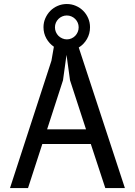

<svg xmlns="http://www.w3.org/2000/svg" viewBox="-20 -960 690 980"><path d="M321 -939.5Q345.5 -939.5 367 -930.2Q388.5 -921 404.8 -904.8Q421 -888.5 430.2 -867Q439.5 -845.5 439.5 -821Q439.5 -788 423.8 -760.8Q408 -733.5 382 -717.5L617.5 0H517.5L443.5 -225H196L123 0H31L242.5 -650L255 -721.5Q231 -738 216.5 -764Q202 -790 202 -821Q202 -845.5 211.5 -867Q221 -888.5 237 -904.8Q253 -921 274.8 -930.2Q296.5 -939.5 321 -939.5ZM319.5 -680 301.5 -550 220.5 -300H419L337.5 -550ZM321.5 -759Q334 -759 345 -764Q356 -769 364 -777.2Q372 -785.5 376.8 -796.8Q381.5 -808 381.5 -820.5Q381.5 -833 376.8 -844Q372 -855 363.8 -863.2Q355.5 -871.5 344.5 -876.2Q333.5 -881 321 -881Q308.5 -881 297.5 -876.2Q286.5 -871.5 278.2 -863.2Q270 -855 265.2 -844Q260.5 -833 260.5 -820.5Q260.5 -808 265.2 -796.8Q270 -785.5 278.2 -777.2Q286.5 -769 297.8 -764Q309 -759 321.5 -759Z"/></svg>

Font: B612
Style: Regular
Weight: 400
Designer: Nicolas Chauveau, Thomas Paillot, Jonathan Favre-Lamarine, Jean-Luc Vinot
Foundry: AIRBUS
Version: Version 1.008